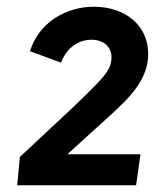

<svg xmlns="http://www.w3.org/2000/svg" viewBox="-20 -774 463 570"><path d="M384 -224 397 -316H180L311 -435C363 -483 420 -537 420 -614C420 -700 350 -754 259 -754C216 -754 176 -742 141 -719C106 -695 82 -663 69 -622L161 -588C178 -631 211 -656 252 -656C285 -656 311 -637 311 -604C311 -565 287 -542 191 -450L39 -308L31 -224Z"/></svg>

Font: Plus Jakarta Sans
Style: Bold Italic
Weight: 700
Italic angle: -8°
Designer: Gumpita Rahayu
Foundry: Tokotype
Version: Version 2.071;gftools[0.9.30]